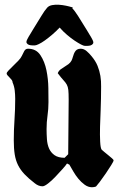

<svg xmlns="http://www.w3.org/2000/svg" viewBox="-20 -784 504 808"><path d="M98 -579Q132 -579 150 -552Q168 -525 175.5 -488Q183 -451 183.5 -413.5Q184 -376 184 -354Q184 -325 180 -297.5Q176 -270 176 -241Q176 -220 177.5 -198Q179 -176 186.5 -159Q194 -142 209.5 -131Q225 -120 252 -120L267 -135Q267 -192 268 -249Q269 -306 269 -364Q269 -392 267.5 -405.5Q266 -419 261 -428Q256 -437 247 -446.5Q238 -456 223 -476Q227 -486 235 -492Q243 -498 251.5 -503Q260 -508 268 -514Q276 -520 281 -529Q284 -535 286 -542.5Q288 -550 291 -557.5Q294 -565 298.5 -570.5Q303 -576 311 -578L319 -579Q333 -579 344.5 -569Q356 -559 364 -549Q382 -528 390.5 -507Q399 -486 402.5 -464.5Q406 -443 405.5 -419.5Q405 -396 405 -370Q405 -352 403.5 -318.5Q402 -285 401 -250.5Q400 -216 401.5 -188Q403 -160 408 -154Q411 -151 419 -144.5Q427 -138 435.5 -131Q444 -124 451 -118Q458 -112 458 -109Q458 -105 448 -89Q438 -73 425.5 -54.5Q413 -36 400.5 -19.5Q388 -3 384 1Q376 4 367 4Q351 4 336.5 -6.5Q322 -17 310 -31.5Q298 -46 288.5 -62.5Q279 -79 272 -91L262 -96Q257 -88 243 -72.5Q229 -57 213.5 -40.5Q198 -24 182.5 -12Q167 0 159 0Q142 0 126 -13Q100 -33 83 -51Q66 -69 56 -89Q46 -109 42 -134Q38 -159 38 -193Q38 -237 41 -280.5Q44 -324 44 -368Q44 -385 42 -403Q40 -421 33 -437Q33 -443 29 -448Q25 -453 20.5 -457.5Q16 -462 12 -466.5Q8 -471 8 -475Q8 -479 16.5 -488Q25 -497 36 -507.5Q47 -518 57.5 -529Q68 -540 72 -549Q76 -557 81.5 -568Q87 -579 98 -579ZM178 -752H179Q186 -760 199.5 -762.5Q213 -765 228 -764Q243 -763 257.5 -760Q272 -757 281 -754H286L284 -750Q294 -739 308 -717.5Q322 -696 345 -658Q351 -647 357 -638Q363 -629 369 -617Q375 -606 371.5 -600.5Q368 -595 361.5 -593Q355 -591 347.5 -591Q340 -591 337 -591Q332 -591 320.5 -597Q309 -603 294 -613Q279 -623 262.5 -637Q246 -651 231 -668Q216 -652 199.5 -638Q183 -624 169 -614Q155 -604 143.5 -598.5Q132 -593 127 -593Q124 -593 116.5 -593Q109 -593 102.5 -595Q96 -597 92.5 -602.5Q89 -608 95 -619Q101 -631 107 -640Q113 -649 119 -660Q142 -697 155 -718.5Q168 -740 178 -751Z"/></svg>

Font: CAT Schmalfette Thannhaeuser
Style: Regular
Weight: 700
Designer: Peter Wiegel nach Herbert Thanhaeuser 1939/40
Foundry: CAT-Fonts, Peter Wiegel
Version: Version 1.000